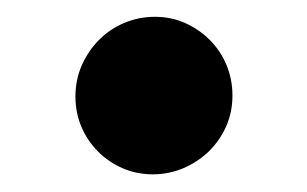

<svg xmlns="http://www.w3.org/2000/svg" viewBox="-20 -383 360 225"><path d="M159.2 -178.7Q140.1 -178.7 123.8 -185.8Q107.4 -192.9 95 -205.3Q82.5 -217.8 75.4 -234.4Q68.4 -251 68.4 -270Q68.4 -289.6 75.9 -306.6Q83.5 -323.7 96.2 -336.4Q108.9 -349.1 125.7 -356.2Q142.6 -363.3 161.6 -363.3Q180.7 -363.3 197 -356Q213.4 -348.6 225.8 -336.2Q238.3 -323.7 245.4 -306.9Q252.4 -290 252.4 -271Q252.4 -251.5 244.9 -234.6Q237.3 -217.8 224.4 -205.3Q211.4 -192.9 194.6 -185.8Q177.7 -178.7 159.2 -178.7Z"/></svg>

Font: Proza Libre
Style: SemiBold
Weight: 600
Designer: Jasper de Waard
Foundry: Jasper de Waard
Version: Version 1.000; ttfautohint (v1.4.1.8-43bc) -l 8 -r 50 -G 200